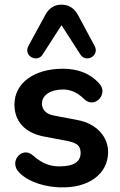

<svg xmlns="http://www.w3.org/2000/svg" viewBox="-20 -794 514 824"><path d="M235 10C361 15 444 -48 444 -142C444 -204 398 -263 312 -279L212 -298C173 -305 160 -328 160 -349C160 -386 197 -410 251 -410C277 -410 309 -401 341 -369C386 -325 445 -390 408 -433C366 -482 309 -499 250 -499C127 -499 42 -438 42 -345C42 -274 86 -224 169 -208L269 -189C310 -181 326 -168 326 -138C326 -102 300 -80 236 -80C204 -80 167 -86 120 -128C75 -167 16 -101 62 -54C108 -7 184 8 235 10ZM386 -597 315 -729C299 -759 275 -774 244 -774C213 -774 190 -759 174 -729L102 -597C79 -555 139 -522 163 -560L244 -686L325 -560C349 -522 409 -555 386 -597Z"/></svg>

Font: SN Pro SemiBold
Style: Regular
Weight: 600
Designer: Tobias Whetton
Foundry: Supernotes
Version: Version 1.003;Glyphs 3.3 (3324)